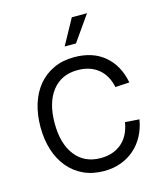

<svg xmlns="http://www.w3.org/2000/svg" viewBox="-111 -808 766 903"><g transform="rotate(-15 272.5 -357.0)"><path d="M285 12Q229 12 185 -8.5Q141 -29 110.5 -66Q80 -103 64 -153.5Q48 -204 48 -265Q48 -326 64 -377Q80 -428 110.5 -464.5Q141 -501 185 -521.5Q229 -542 285 -542Q376 -542 433 -493.5Q490 -445 506 -360L437 -356Q425 -415 385.5 -447Q346 -479 285 -479Q206 -479 161.5 -422Q117 -365 117 -265Q117 -165 161.5 -108Q206 -51 285 -51Q346 -51 386.5 -85Q427 -119 438 -185L507 -180Q500 -137 481 -101.5Q462 -66 433.5 -41Q405 -16 367.5 -2Q330 12 285 12ZM256 -602 324 -726H398L311 -602Z"/></g></svg>

Font: Geist Light
Style: Regular
Weight: 400
Designer: Basement.studio, Andrés Briganti, Mateo Zaragoza
Foundry: Basement.studio, Vercel, Andrés Briganti, Guido Ferreyra, Mateo Zaragoza
Version: Version 1.401